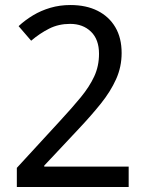

<svg xmlns="http://www.w3.org/2000/svg" viewBox="-20 -744 591 764"><path d="M47 -76 218 -262Q267 -315 301.5 -357Q336 -399 355 -440Q374 -481 374 -530Q374 -587 342 -618Q310 -649 259 -649Q213 -649 175.5 -630Q138 -611 104 -582L54 -640Q80 -664 111.5 -683Q143 -702 180.5 -713Q218 -724 260 -724Q323 -724 368.5 -701Q414 -678 439 -635.5Q464 -593 464 -533Q464 -478 442 -429Q420 -380 381.5 -332Q343 -284 293 -231L156 -85V-81H492V0H47Z"/></svg>

Font: hexusinhala05
Style: Book
Weight: 400
Designer: Jelle Bosma - Monotype Design Team
Foundry: Monotype Imaging Inc.
Version: Version 2.003